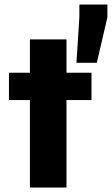

<svg xmlns="http://www.w3.org/2000/svg" viewBox="-20 -833 497 853"><path d="M112.9 0V-388.3H19.8V-510H112.9V-658H275.4V-510H386.5V-388.3H275.4V0ZM319.6 -553.9 332.6 -756.2V-813H457.1V-756.2L410.1 -553.9Z"/></svg>

Font: Saira Thin
Style: Regular
Weight: 100
Designer: Hector Gatti with collaboration of the Omnibus-Type team
Foundry: Omnibus-Type
Version: Version 1.101